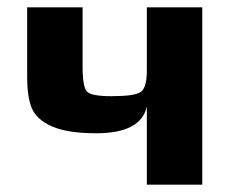

<svg xmlns="http://www.w3.org/2000/svg" viewBox="-20 -503 635 523"><path d="M54 -483V-293C54 -256.3 58.3 -227.8 67 -207.5C75.7 -187.2 94 -170.8 122 -158.5C150 -146.2 190 -140 242 -140C323.3 -140 369.3 -164.3 380 -213V0H531V-483H380V-311C380 -279.7 374.5 -260.2 363.5 -252.5C352.5 -244.8 325.7 -241 283 -241C247 -241 225 -245.2 217 -253.5C209 -261.8 205 -284.3 205 -321V-483Z"/></svg>

Font: Play
Style: Bold
Weight: 700
Designer: Jonas Hecksher
Foundry: Jonas Hecksher, Playtypeª, e-types AS
Version: Version 1.002